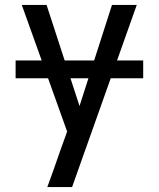

<svg xmlns="http://www.w3.org/2000/svg" viewBox="-20 -540 640 775"><path d="M171 215Q185 177 198.5 139Q212 101 225 63L251 -9L68 -520H168L301 -112L432 -520H532L271 215ZM558 -224H43V-296H558Z"/></svg>

Font: Iosevka Medium Extended
Style: Regular
Weight: 500
Width: 7
Monospace: yes
Designer: Belleve Invis
Foundry: Belleve Invis
Version: Version 32.5.0; ttfautohint (v1.8.4)